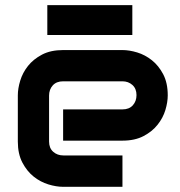

<svg xmlns="http://www.w3.org/2000/svg" viewBox="-20 -721 693 741"><path d="M627.4 -353Q627.4 -326.7 618.2 -296.1Q608.9 -265.6 588.1 -239.5Q567.4 -213.4 533.9 -195.8Q500.5 -178.2 452.6 -178.2H223.6V-298.8H452.6Q478.5 -298.8 492.7 -314.7Q506.8 -330.6 506.8 -354Q506.8 -378.9 491 -393.1Q475.1 -407.2 452.6 -407.2H223.6Q197.8 -407.2 183.6 -391.4Q169.4 -375.5 169.4 -352.1V-174.8Q169.4 -149.4 185.3 -135.3Q201.2 -121.1 224.6 -121.1H452.6V0H223.6Q197.3 0 166.7 -9.3Q136.2 -18.6 110.1 -39.3Q84 -60.1 66.4 -93.5Q48.8 -127 48.8 -174.8V-353Q48.8 -379.4 58.1 -409.9Q67.4 -440.4 88.1 -466.6Q108.9 -492.7 142.3 -510.3Q175.8 -527.8 223.6 -527.8H452.6Q479 -527.8 509.5 -518.6Q540 -509.3 566.2 -488.5Q592.3 -467.8 609.9 -434.3Q627.4 -400.9 627.4 -353ZM162.6 -585.9V-701.2H490.7V-585.9Z"/></svg>

Font: Audiowide
Style: Regular
Weight: 400
Version: Version 1.003